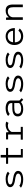

<svg xmlns="http://www.w3.org/2000/svg" viewBox="2484 -3184 712 5720"><g transform="rotate(-90 2840.0 -324.0)"><path d="M356 11Q275.5 11 207.8 -7.8Q140 -26.5 107.5 -56.5L169.5 -104Q193 -80.5 245.8 -65.8Q298.5 -51 357.5 -51Q404 -51 441.8 -60Q479.5 -69 504.2 -89.5Q529 -110 529 -139.5Q529 -160 513.2 -176.2Q497.5 -192.5 468.8 -203Q440 -213.5 409.5 -220.2Q379 -227 340 -232Q304.5 -237 275.8 -243.8Q247 -250.5 217.5 -262Q188 -273.5 168.5 -288.8Q149 -304 136.5 -326.8Q124 -349.5 124 -378Q124 -412 145 -438.5Q166 -465 201 -480.5Q236 -496 277.5 -504Q319 -512 364.5 -512Q446.5 -512 508.2 -490.2Q570 -468.5 586 -441.5L526 -395Q511 -419 462.5 -434.8Q414 -450.5 364 -450.5Q337 -450.5 310.5 -446.5Q284 -442.5 259.2 -434.5Q234.5 -426.5 219.5 -411.5Q204.5 -396.5 204.5 -377Q204.5 -357 217 -342.2Q229.5 -327.5 253.5 -318.2Q277.5 -309 303.8 -303.5Q330 -298 366.5 -293.5Q609 -260.5 609 -142Q609 -103.5 588.5 -73.5Q568 -43.5 532.8 -25.5Q497.5 -7.5 452.5 1.8Q407.5 11 356 11Z M1084.5 -58.5H1262V0H1006.5V-438.5H819.5V-500H1006.5V-660H1084.5V-500H1292V-438.5H1084.5Z M1768.5 -61.5H1920V0H1540V-61.5H1691V-438.5H1546.5V-500H1755L1765.5 -417Q1800.5 -460.5 1857.5 -486.2Q1914.5 -512 1982.5 -512Q2040.5 -512 2077 -492L2038.5 -426.5Q2030 -433 2008.2 -439.2Q1986.5 -445.5 1958.5 -445.5Q1890.5 -445.5 1839 -412.5Q1787.5 -379.5 1768.5 -328.5Z M2727 11.5 2659 -56Q2632.5 -28.5 2581.2 -8.8Q2530 11 2451.5 11Q2348.5 11 2290 -30.5Q2231.5 -72 2231.5 -153Q2231.5 -232.5 2295.5 -272.5Q2359.5 -312.5 2479 -312.5H2629V-345Q2629 -372.5 2615.8 -393Q2602.5 -413.5 2579.2 -425.2Q2556 -437 2528.2 -442.5Q2500.5 -448 2468.5 -448Q2418.5 -448 2372.5 -430.2Q2326.5 -412.5 2307 -389.5L2244.5 -436.5Q2270.5 -468 2333 -490Q2395.5 -512 2476.5 -512Q2522.5 -512 2563 -502.8Q2603.5 -493.5 2635.8 -475.2Q2668 -457 2686.8 -427.2Q2705.5 -397.5 2705.5 -359.5V-102.5L2775.5 -31.5ZM2467 -49.5Q2524 -49.5 2566.5 -66.8Q2609 -84 2629 -111V-255H2490.5Q2400.5 -255 2355 -231.2Q2309.5 -207.5 2309.5 -153Q2309.5 -124 2321.2 -103.2Q2333 -82.5 2355 -71Q2377 -59.5 2404.2 -54.5Q2431.5 -49.5 2467 -49.5Z M3196 11Q3115.5 11 3047.8 -7.8Q2980 -26.5 2947.5 -56.5L3009.5 -104Q3033 -80.5 3085.8 -65.8Q3138.5 -51 3197.5 -51Q3244 -51 3281.8 -60Q3319.5 -69 3344.2 -89.5Q3369 -110 3369 -139.5Q3369 -160 3353.2 -176.2Q3337.5 -192.5 3308.8 -203Q3280 -213.5 3249.5 -220.2Q3219 -227 3180 -232Q3144.5 -237 3115.8 -243.8Q3087 -250.5 3057.5 -262Q3028 -273.5 3008.5 -288.8Q2989 -304 2976.5 -326.8Q2964 -349.5 2964 -378Q2964 -412 2985 -438.5Q3006 -465 3041 -480.5Q3076 -496 3117.5 -504Q3159 -512 3204.5 -512Q3286.5 -512 3348.2 -490.2Q3410 -468.5 3426 -441.5L3366 -395Q3351 -419 3302.5 -434.8Q3254 -450.5 3204 -450.5Q3177 -450.5 3150.5 -446.5Q3124 -442.5 3099.2 -434.5Q3074.5 -426.5 3059.5 -411.5Q3044.5 -396.5 3044.5 -377Q3044.5 -357 3057 -342.2Q3069.5 -327.5 3093.5 -318.2Q3117.5 -309 3143.8 -303.5Q3170 -298 3206.5 -293.5Q3449 -260.5 3449 -142Q3449 -103.5 3428.5 -73.5Q3408 -43.5 3372.8 -25.5Q3337.5 -7.5 3292.5 1.8Q3247.5 11 3196 11Z M3906 11Q3825.5 11 3757.8 -7.8Q3690 -26.5 3657.5 -56.5L3719.5 -104Q3743 -80.5 3795.8 -65.8Q3848.5 -51 3907.5 -51Q3954 -51 3991.8 -60Q4029.5 -69 4054.2 -89.5Q4079 -110 4079 -139.5Q4079 -160 4063.2 -176.2Q4047.5 -192.5 4018.8 -203Q3990 -213.5 3959.5 -220.2Q3929 -227 3890 -232Q3854.5 -237 3825.8 -243.8Q3797 -250.5 3767.5 -262Q3738 -273.5 3718.5 -288.8Q3699 -304 3686.5 -326.8Q3674 -349.5 3674 -378Q3674 -412 3695 -438.5Q3716 -465 3751 -480.5Q3786 -496 3827.5 -504Q3869 -512 3914.5 -512Q3996.5 -512 4058.2 -490.2Q4120 -468.5 4136 -441.5L4076 -395Q4061 -419 4012.5 -434.8Q3964 -450.5 3914 -450.5Q3887 -450.5 3860.5 -446.5Q3834 -442.5 3809.2 -434.5Q3784.5 -426.5 3769.5 -411.5Q3754.5 -396.5 3754.5 -377Q3754.5 -357 3767 -342.2Q3779.5 -327.5 3803.5 -318.2Q3827.5 -309 3853.8 -303.5Q3880 -298 3916.5 -293.5Q4159 -260.5 4159 -142Q4159 -103.5 4138.5 -73.5Q4118 -43.5 4082.8 -25.5Q4047.5 -7.5 4002.5 1.8Q3957.5 11 3906 11Z M4851 -93Q4839.5 -77.5 4821 -61.2Q4802.5 -45 4774.2 -27.8Q4746 -10.5 4704.8 0.2Q4663.5 11 4617.5 11Q4543 11 4485.5 -17.8Q4428 -46.5 4393.5 -107Q4359 -167.5 4359 -252.5Q4359 -316.5 4379.8 -367Q4400.5 -417.5 4436.8 -448.8Q4473 -480 4519.2 -496Q4565.5 -512 4618.5 -512Q4730 -512 4797.2 -437.5Q4864.5 -363 4864.5 -238H4438.5Q4442 -150 4488.2 -101.8Q4534.5 -53.5 4617.5 -53.5Q4681 -53.5 4723.8 -78.5Q4766.5 -103.5 4784 -133ZM4619 -450Q4547.5 -450 4499.5 -410.2Q4451.5 -370.5 4441 -291.5H4781.5Q4781.5 -320 4771.5 -347.2Q4761.5 -374.5 4742.5 -397.8Q4723.5 -421 4691.2 -435.5Q4659 -450 4619 -450Z M5109 0V-500H5176L5184.5 -415.5Q5214.5 -460 5266 -485.8Q5317.5 -511.5 5385.5 -511.5Q5479 -511.5 5522.2 -458.2Q5565.5 -405 5565.5 -296.5V0H5485.5V-284Q5485.5 -367.5 5456.2 -407.5Q5427 -447.5 5359 -447.5Q5292.5 -447.5 5242.8 -406.2Q5193 -365 5186 -302.5V0Z"/></g></svg>

Font: League Mono Light
Style: Regular
Weight: 300
Width: 6
Designer: Tyler Finck
Foundry: The League of Moveable Type / Tyler Finck
Version: Version 2.210